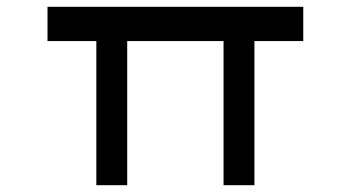

<svg xmlns="http://www.w3.org/2000/svg" viewBox="-20 -546 1034 566"><path d="M264 0V-476L281 -425H120V-526H874V-425H721L730 -438V0H639V-460L649 -425H342L355 -438V0Z"/></svg>

Font: Lexend Zetta
Style: Regular
Weight: 400
Designer: Bonnie Shaver-Troup, Thomas Jockin
Foundry: Lexend
Version: Version 1.007